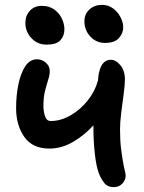

<svg xmlns="http://www.w3.org/2000/svg" viewBox="-20 -754 591 787"><path d="M182 -145Q113 -145 79.5 -193Q46 -241 46 -311Q46 -360 55 -406Q64 -452 83 -481.5Q102 -511 132 -511Q152 -511 168 -497Q184 -483 184 -462Q184 -447 177.5 -427Q171 -407 164.5 -381Q158 -355 158 -319Q158 -297 164.5 -277.5Q171 -258 188 -258Q229 -258 269 -281Q309 -304 339 -341.5Q369 -379 381 -422Q383 -433 383 -440Q392 -509 434 -509Q455 -509 473.5 -486.5Q492 -464 492 -429Q492 -407 487 -369.5Q482 -332 477 -292.5Q472 -253 472 -224Q472 -177 476.5 -142Q481 -107 486 -81Q489 -64 492 -53Q495 -42 495 -34Q495 -16 481.5 -1.5Q468 13 446 13Q421 13 407 -4.5Q393 -22 384 -47Q374 -75 368.5 -126Q363 -177 363 -224Q363 -232 363 -240Q324 -198 278 -171.5Q232 -145 182 -145ZM410 -578Q375 -578 350.5 -604Q326 -630 326 -667Q326 -696 346.5 -715Q367 -734 397 -734Q424 -734 443.5 -719.5Q463 -705 474 -683.5Q485 -662 485 -641Q485 -618 467.5 -598Q450 -578 410 -578ZM171 -571Q134 -571 109 -597.5Q84 -624 84 -660Q84 -690 102.5 -710Q121 -730 151 -730Q182 -730 202.5 -715Q223 -700 233.5 -678Q244 -656 244 -634Q244 -607 227.5 -589Q211 -571 171 -571Z"/></svg>

Font: Shantell Sans Normal
Style: Regular
Weight: 500
Designer: Stephen Nixon, Anya Danilova, Shantell Martin
Foundry: Arrow Type
Version: Version 1.009;[a7da0bfa3]